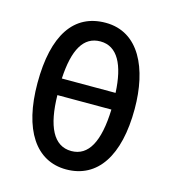

<svg xmlns="http://www.w3.org/2000/svg" viewBox="-89 -621 631 704"><g transform="rotate(15 226.5 -268.5)"><path d="M411 -269C411 -422 354 -547 227 -547C107 -547 42 -452 42 -269C42 -92 110 10 225 10C344 10 411 -91 411 -269ZM226 -476C291 -476 323 -413 328 -308H124C130 -419 162 -476 226 -476ZM226 -60C158 -60 126 -128 124 -245H329C325 -122 291 -60 226 -60Z"/></g></svg>

Font: Noto Sans UI Condensed
Style: Regular
Weight: 400
Width: 3
Designer: Monotype Design Team
Foundry: Monotype Imaging Inc.
Version: Version 1.901